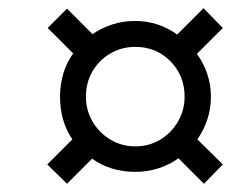

<svg xmlns="http://www.w3.org/2000/svg" viewBox="-20 -592 599 467"><path d="M143 -145 95 -192 156 -253Q126 -297 126 -357Q126 -386 134 -413Q142 -440 158 -462L96 -524L143 -571L205 -509Q227 -524 253 -532.5Q279 -541 309 -541Q365 -541 411 -508L475 -572L522 -524L459 -461Q475 -439 484 -412.5Q493 -386 493 -357Q493 -328 484.5 -302Q476 -276 460 -253L522 -192L476 -145L414 -207Q392 -191 365 -182.5Q338 -174 309 -174Q249 -174 204 -206ZM309 -236Q343 -236 370 -252.5Q397 -269 413 -296.5Q429 -324 429 -357Q429 -408 394.5 -443Q360 -478 309 -478Q276 -478 248.5 -462Q221 -446 205 -418.5Q189 -391 189 -357Q189 -324 205 -296.5Q221 -269 248.5 -252.5Q276 -236 309 -236Z"/></svg>

Font: Noto Serif ExtraCondensed SemiBold
Style: Italic
Weight: 600
Width: 2
Italic angle: -12°
Designer: Monotype Design Team
Foundry: Monotype Imaging Inc.
Version: Version 2.013